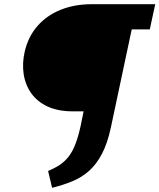

<svg xmlns="http://www.w3.org/2000/svg" viewBox="-20 -678 759 914"><path d="M228 216 209 136Q240 123 263.5 107.5Q287 92 305.5 69Q324 46 338 10.5Q352 -25 364 -79L378 -148H326Q256 -148 206.5 -171Q157 -194 128.5 -234.5Q100 -275 92.5 -326.5Q85 -378 98 -434Q115 -505 159 -555Q203 -605 269 -631.5Q335 -658 417 -658H719L693 -538H607L508 -72Q492 3 466 53Q440 103 405 134.5Q370 166 325.5 184.5Q281 203 228 216Z"/></svg>

Font: Ysabeau Office ExtraBold
Style: Italic
Weight: 800
Italic angle: -12°
Designer: Christian Thalmann (Catharsis Fonts)
Version: Version 2.001;gftools[0.9.30]; featfreeze: tnum,lnum,ss02